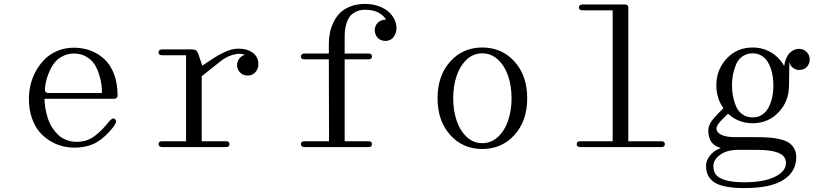

<svg xmlns="http://www.w3.org/2000/svg" viewBox="-20 -753 4238 983"><path d="M373 -26.9Q400.4 -26.9 424.3 -34.9Q448.2 -43 469.2 -60.1Q490.2 -77.1 502.9 -90.3Q515.6 -103.5 535.2 -127Q554.7 -151.9 565.9 -145Q573.2 -140.6 574.2 -133.8Q575.2 -127 567.4 -113.5Q559.6 -100.1 541 -80.1Q498.5 -33.2 456.1 -15.1Q413.6 2.9 361.8 2.9Q328.6 2.9 296.4 -5.6Q264.2 -14.2 233.4 -33.4Q202.6 -52.7 179.4 -81.1Q156.2 -109.4 142.1 -152.1Q127.9 -194.8 127.9 -247.1Q127.9 -285.6 137.5 -323.2Q147 -360.8 166.5 -394.3Q186 -427.7 212.9 -453.4Q239.7 -479 277.3 -493.9Q314.9 -508.8 357.9 -508.8Q403.8 -508.8 443.6 -493.9Q483.4 -479 514.6 -450Q545.9 -420.9 564 -373.3Q582 -325.7 582 -264.2Q582 -247.1 561 -247.1H208Q208 -224.6 211.9 -200.9Q215.8 -177.2 223.4 -152.1Q231 -127 244.4 -104.7Q257.8 -82.5 275.4 -64.9Q293 -47.4 318.1 -37.1Q343.3 -26.9 373 -26.9ZM210.9 -309.1Q206.1 -276.9 226.1 -276.9H502Q502 -297.9 499.3 -320.3Q496.6 -342.8 487.3 -372.3Q478 -401.9 463.4 -424.6Q448.7 -447.3 421.6 -463.1Q394.5 -479 358.9 -479Q328.6 -479 303.5 -466.6Q278.3 -454.1 262.9 -436.3Q247.6 -418.5 236.1 -393.8Q224.6 -369.1 219.2 -349.4Q213.9 -329.6 210.9 -309.1Z M809.6 -470.2Q791.5 -470.2 791.5 -484.9Q791.5 -491.7 796.4 -495.8Q801.3 -500 809.6 -500H963.9Q976.1 -500 983.4 -495.1Q990.7 -490.2 995.6 -476.1L1015.6 -417L1074.7 -456.1Q1099.6 -472.7 1134.3 -488.3Q1168.9 -503.9 1199.7 -503.9Q1248 -503.9 1276.1 -481.4Q1304.2 -459 1302.7 -420.9Q1301.8 -398.4 1286.4 -382.3Q1271 -366.2 1247.6 -366.2Q1224.1 -366.2 1209 -382.1Q1193.8 -397.9 1193.8 -418.9Q1193.8 -439 1205.3 -453.1Q1216.8 -467.3 1232.9 -472.2Q1215.8 -480 1193.6 -476.8Q1171.4 -473.6 1153.1 -465.8Q1134.8 -458 1118.7 -446.8L1012.7 -362.8V-29.8H1137.7Q1154.8 -29.8 1154.8 -15.1Q1154.8 0 1137.7 0H809.6Q801.3 0 796.4 -4.2Q791.5 -8.3 791.5 -15.1Q791.5 -29.8 809.6 -29.8H932.6V-470.2Z M1956.5 -651.9Q1946.3 -671.9 1919.2 -687.5Q1892.1 -703.1 1848.6 -703.1Q1820.8 -703.1 1800.3 -692.1Q1779.8 -681.2 1769.5 -666.5Q1759.3 -651.9 1753.2 -630.6Q1747.1 -609.4 1745.8 -595.5Q1744.6 -581.5 1744.6 -565.9V-479H1867.2Q1884.3 -479 1884.3 -463.9Q1884.3 -449.2 1867.2 -449.2H1744.6V-29.8H1867.2Q1884.3 -29.8 1884.3 -15.1Q1884.3 0 1867.2 0H1538.6Q1530.3 0 1525.4 -4.2Q1520.5 -8.3 1520.5 -15.1Q1520.5 -29.8 1538.6 -29.8H1664.6L1663.6 -449.2H1538.6Q1520.5 -449.2 1520.5 -463.9Q1520.5 -470.7 1525.4 -474.9Q1530.3 -479 1538.6 -479H1663.6V-528.8Q1663.6 -555.7 1668.5 -582Q1673.3 -608.4 1686.3 -636.5Q1699.2 -664.6 1719.2 -685.3Q1739.3 -706.1 1772.7 -719.5Q1806.2 -732.9 1848.6 -732.9Q1890.1 -732.9 1924.1 -719.5Q1958 -706.1 1977.8 -684.8Q1997.6 -663.6 2005.6 -638.2Q2013.7 -612.8 2007.3 -588.9Q1999.5 -561.5 1981 -550.8Q1962.4 -540 1940.4 -544.9Q1916.5 -550.3 1906.2 -569.6Q1896 -588.9 1899.4 -607.9Q1903.8 -629.9 1919.9 -641.6Q1936 -653.3 1956.5 -651.9Z M2614.3 -62.3Q2549.3 9.8 2449.2 9.8Q2349.1 9.8 2284.7 -62.3Q2220.2 -134.3 2220.2 -250Q2220.2 -365.7 2284.7 -437.7Q2349.1 -509.8 2449.2 -509.8Q2549.3 -509.8 2614.3 -437.7Q2679.2 -365.7 2679.2 -250Q2679.2 -134.3 2614.3 -62.3ZM2317.4 -363.3Q2300.3 -311.5 2300.3 -250Q2300.3 -188.5 2317.4 -136.7Q2334.5 -85 2368.9 -52.5Q2403.3 -20 2449.2 -20Q2495.1 -20 2529.8 -52.5Q2564.5 -85 2581.8 -136.7Q2599.1 -188.5 2599.1 -250Q2599.1 -311.5 2581.8 -363.3Q2564.5 -415 2529.8 -447.5Q2495.1 -480 2449.2 -480Q2403.3 -480 2368.9 -447.5Q2334.5 -415 2317.4 -363.3Z M3179.7 -730Q3196.8 -730 3196.8 -714.8V-29.8H3366.7Q3383.8 -29.8 3383.8 -15.1Q3383.8 0 3366.7 0H2950.7Q2942.4 0 2937.5 -4.2Q2932.6 -8.3 2932.6 -15.1Q2932.6 -29.8 2950.7 -29.8H3116.7V-700.2H2961.9Q2943.8 -700.2 2943.8 -714.8Q2943.8 -721.7 2948.7 -725.8Q2953.6 -730 2961.9 -730Z M3833.5 -122.1Q3760.3 -122.1 3707.5 -170.9Q3704.1 -167.5 3691.2 -155Q3678.2 -142.6 3672.4 -136.2Q3648.4 -110.8 3648.4 -96.2Q3648.4 -74.2 3674.1 -62.5Q3699.7 -50.8 3742.7 -50.8H3751.5H3853.5Q3890.6 -50.8 3918.2 -48.8Q3945.8 -46.9 3973.4 -40.3Q4001 -33.7 4018.1 -22.7Q4035.2 -11.7 4045.9 7.1Q4056.6 25.9 4056.6 51.8Q4056.6 126 3991 168Q3925.3 210 3791.5 210Q3685.5 210 3640.1 182.4Q3594.7 154.8 3594.7 95.2Q3594.7 69.8 3614 44.4Q3633.3 19 3670.4 4.9Q3636.7 -4.9 3621.6 -26.9Q3606.4 -48.8 3606.4 -85Q3606.4 -116.2 3635.7 -148.9Q3650.9 -166.5 3683.6 -199.2Q3647.5 -250 3647.5 -315.9Q3647.5 -396.5 3700.4 -453.1Q3753.4 -509.8 3833.5 -509.8Q3885.7 -509.8 3928.5 -484.1Q3971.2 -458.5 3994.6 -415Q4001.5 -459 4022.2 -481Q4043 -502.9 4071.8 -502.9Q4093.8 -502.9 4109.6 -487.1Q4125.5 -471.2 4125.5 -449.2Q4125.5 -426.8 4111.6 -411.1Q4097.7 -395.5 4072.8 -395Q4056.2 -394 4040.3 -405.3Q4024.4 -416.5 4021.5 -437Q4019.5 -357.9 4019.5 -315.9Q4019.5 -234.4 3966.3 -178.2Q3913.1 -122.1 3833.5 -122.1ZM3632.3 97.2Q3632.3 124.5 3646.2 142.1Q3660.2 159.7 3696 169.9Q3731.9 180.2 3791.5 180.2Q3885.7 180.2 3942.4 154.3Q3999 128.4 4003.4 88.9Q4007.8 49.3 3970 31.7Q3932.1 14.2 3855.5 14.2H3756.3Q3700.7 14.6 3666.5 39.8Q3632.3 64.9 3632.3 97.2ZM3833.5 -151.9Q3857.9 -151.9 3877 -162.8Q3896 -173.8 3907.5 -190.7Q3918.9 -207.5 3926.5 -230Q3934.1 -252.4 3936.8 -273.4Q3939.5 -294.4 3939.5 -315.9Q3939.5 -337.4 3936.8 -358.4Q3934.1 -379.4 3926.5 -401.9Q3918.9 -424.3 3907.5 -441.2Q3896 -458 3877 -469Q3857.9 -480 3833.5 -480Q3803.2 -480 3781 -464.1Q3758.8 -448.2 3748 -422.1Q3737.3 -396 3732.4 -369.9Q3727.5 -343.8 3727.5 -315.9Q3727.5 -288.1 3732.4 -262Q3737.3 -235.8 3748 -209.7Q3758.8 -183.6 3781 -167.7Q3803.2 -151.9 3833.5 -151.9Z"/></svg>

Font: Director Light
Style: Regular
Weight: 100
Designer: Ange Degheest & May Jolivet & Justine Herbel
Foundry: Velvetyne Type Foundry
Version: Version 1.000;FEAKit 1.0